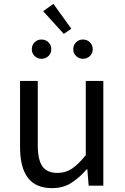

<svg xmlns="http://www.w3.org/2000/svg" viewBox="-20 -963 647 996"><path d="M251 13Q165 13 124.5 -41Q84 -95 84 -199V-543H176V-210Q176 -134 200 -100Q224 -66 278 -66Q320 -66 353 -88Q386 -110 425 -158V-543H516V0H440L433 -85H430Q392 -41 349.5 -14Q307 13 251 13ZM195 -658Q174 -658 159.5 -672.5Q145 -687 145 -707Q145 -729 159.5 -743.5Q174 -758 195 -758Q217 -758 231.5 -743.5Q246 -729 246 -707Q246 -687 231.5 -672.5Q217 -658 195 -658ZM410 -658Q389 -658 374.5 -672.5Q360 -687 360 -707Q360 -729 374.5 -743.5Q389 -758 410 -758Q432 -758 446.5 -743.5Q461 -729 461 -707Q461 -687 446.5 -672.5Q432 -658 410 -658ZM311 -787 204 -905 257 -943 350 -814Z"/></svg>

Font: Chocolate Classical Sans
Style: Regular
Weight: 400
Designer: 田海東、宇文滿月
Foundry: Moonlit Owen
Version: Version 1.001